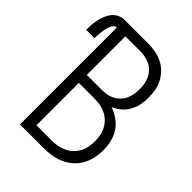

<svg xmlns="http://www.w3.org/2000/svg" viewBox="-244 -844 954 954"><g transform="rotate(45 233.0 -367.5)"><path d="M66 0V-681Q55 -681 48 -672Q41 -663 37 -652.5Q33 -642 31 -631Q29 -620 27.5 -609Q26 -598 25.5 -587Q25 -576 25 -565H-34Q-34 -583 -32.5 -601.5Q-31 -620 -27 -638Q-23 -656 -16 -673Q-9 -690 2.5 -704.5Q14 -719 31 -727Q48 -735 66 -735H232Q258 -735 283 -730.5Q308 -726 331 -715Q354 -704 372.5 -685.5Q391 -667 403 -644.5Q415 -622 419.5 -596.5Q424 -571 424 -545Q424 -520 419 -495Q414 -470 401.5 -448Q389 -426 370 -409.5Q351 -393 327 -383Q355 -373 379.5 -356Q404 -339 420 -314.5Q436 -290 443 -261Q450 -232 450 -203Q450 -175 444 -147Q438 -119 424.5 -94.5Q411 -70 389.5 -51Q368 -32 342 -20.5Q316 -9 288 -4.5Q260 0 232 0ZM127 -409H232Q250 -409 267.5 -412Q285 -415 301 -423.5Q317 -432 329.5 -445Q342 -458 349.5 -474.5Q357 -491 360 -508.5Q363 -526 363 -544Q363 -562 360 -580Q357 -598 349.5 -614Q342 -630 329.5 -643.5Q317 -657 301 -665Q285 -673 267.5 -676.5Q250 -680 232 -680H127ZM127 -55H232Q253 -55 273 -58.5Q293 -62 312 -70.5Q331 -79 346 -93Q361 -107 371 -125Q381 -143 385 -163.5Q389 -184 389 -204Q389 -225 385 -245.5Q381 -266 371 -284Q361 -302 346 -316Q331 -330 312 -338.5Q293 -347 273 -350Q253 -353 232 -353H127Z"/></g></svg>

Font: Iosevka SS18 Light
Style: Regular
Weight: 300
Monospace: yes
Designer: Belleve Invis
Foundry: Belleve Invis
Version: Version 25.1.1; ttfautohint (v1.8.4)